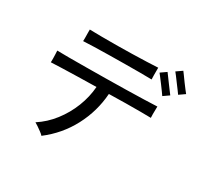

<svg xmlns="http://www.w3.org/2000/svg" viewBox="-180 -1066 1388 1336"><g transform="rotate(30 514.0 -398.0)"><path d="M301 45Q294 36 277.5 24Q261 12 244.5 0.5Q228 -11 218 -16Q288 -61 341 -129.5Q394 -198 425.5 -278.5Q457 -359 463 -441Q387 -440 316 -438Q245 -436 189.5 -434.5Q134 -433 102 -431Q103 -442 102.5 -460Q102 -478 101.5 -495.5Q101 -513 100 -524Q134 -523 194 -523Q254 -523 329.5 -523.5Q405 -524 487 -525Q569 -526 647.5 -527.5Q726 -529 791.5 -531Q857 -533 898 -535Q898 -525 897.5 -507.5Q897 -490 897 -472.5Q897 -455 898 -444Q866 -445 814 -445Q762 -445 697 -444.5Q632 -444 562 -442Q552 -299 485 -171.5Q418 -44 301 45ZM223 -671Q224 -681 223.5 -700.5Q223 -720 223 -738Q223 -746 223 -752.5Q223 -759 223 -764Q261 -763 316.5 -762.5Q372 -762 435.5 -762.5Q499 -763 562.5 -764.5Q626 -766 680 -768Q734 -770 768 -772Q768 -768 768 -763.5Q768 -759 768 -753Q768 -734 768 -711.5Q768 -689 769 -678Q733 -679 677.5 -679Q622 -679 557 -678.5Q492 -678 428 -677Q364 -676 310 -674.5Q256 -673 223 -671ZM891 -615Q887 -621 873.5 -640Q860 -659 843 -681.5Q826 -704 812 -722.5Q798 -741 793 -747L839 -779Q844 -773 857.5 -754Q871 -735 888 -712.5Q905 -690 918.5 -671.5Q932 -653 937 -647ZM982 -678Q978 -684 964 -703Q950 -722 933 -744.5Q916 -767 902.5 -785.5Q889 -804 884 -809L930 -841Q935 -835 948.5 -816Q962 -797 978.5 -774.5Q995 -752 1009 -734Q1023 -716 1028 -710Z"/></g></svg>

Font: Zen Kaku Gothic Antique Medium
Style: Regular
Weight: 500
Designer: Yoshimichi Ohira
Foundry: Positype
Version: Version 1.002